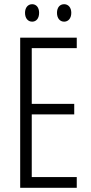

<svg xmlns="http://www.w3.org/2000/svg" viewBox="-20 -893 432 913"><path d="M99 -832C99 -806 113 -790 133 -790C152 -790 166 -805 166 -832C166 -858 152 -873 133 -873C113 -873 99 -857 99 -832ZM251 -832C251 -806 265 -790 285 -790C304 -790 319 -805 319 -832C319 -858 304 -873 285 -873C265 -873 251 -858 251 -832ZM345 0V-51H131V-349H333V-399H131V-664H345V-714H76V0Z"/></svg>

Font: Noto Sans UI Condensed Light
Style: Regular
Weight: 300
Width: 3
Designer: Monotype Design Team
Foundry: Monotype Imaging Inc.
Version: Version 1.901